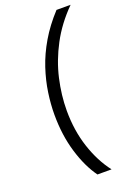

<svg xmlns="http://www.w3.org/2000/svg" viewBox="-170 -793 718 1036"><g transform="rotate(-20 189.0 -275.0)"><path d="M201 180Q153 114 123 15Q93 -84 93 -202Q93 -262 102.5 -327.5Q112 -393 134.5 -461Q157 -529 197 -597Q237 -665 297 -730H378Q300 -652 252.5 -562.5Q205 -473 184 -380.5Q163 -288 163 -200Q163 -86 195 11.5Q227 109 282 180Z"/></g></svg>

Font: MuseoModerno Thin Light
Style: Italic
Weight: 300
Italic angle: -9°
Version: Version 1.003